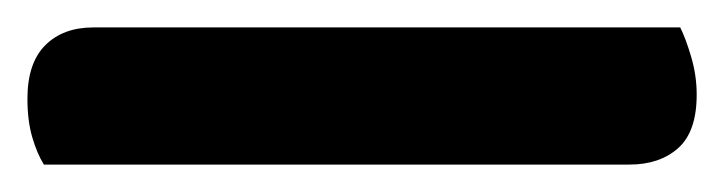

<svg xmlns="http://www.w3.org/2000/svg" viewBox="-20 36 528 140"><path d="M12 156Q7 148 3.5 136Q0 124 0 108Q0 82 13 69Q26 56 48 56H476Q480 64 484 77.5Q488 91 488 105Q488 132 474.5 144Q461 156 439 156Z"/></svg>

Font: Baloo Bhaina 2 SemiBold
Style: Regular
Weight: 600
Designer: Yesha Goshar, Manish Minz, Shuchita Grover and Ek Type
Foundry: Ek Type
Version: Version 1.640;hotconv 1.0.111;makeotfexe 2.5.65597; ttfautoh